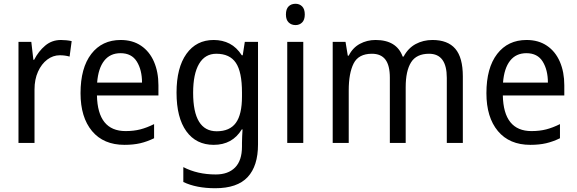

<svg xmlns="http://www.w3.org/2000/svg" viewBox="-20 -758 3058 1018"><path d="M303 -546Q317 -546 332 -544.5Q347 -543 360 -540L349 -458Q325 -465 297 -465Q261 -465 230.5 -442Q200 -419 181.5 -378Q163 -337 163 -284V0H78V-536H146L157 -441H161Q184 -486 219.5 -516Q255 -546 303 -546Z M620 -546Q683 -546 728 -515.5Q773 -485 796.5 -430.5Q820 -376 820 -306V-252H494Q498 -63 646 -63Q689 -63 724 -72Q759 -81 797 -100V-25Q760 -7 723.5 1.5Q687 10 640 10Q529 10 468 -63Q407 -136 407 -264Q407 -398 464 -472Q521 -546 620 -546ZM619 -476Q564 -476 532.5 -436Q501 -396 495 -320H733Q733 -387 705.5 -431.5Q678 -476 619 -476Z M1113 -546Q1160 -546 1197.5 -526.5Q1235 -507 1262 -465H1267L1278 -536H1348V8Q1348 122 1293 181Q1238 240 1121 240Q1021 240 952 207V128Q1027 167 1124 167Q1190 167 1226.5 130Q1263 93 1263 19V0Q1263 -14 1264 -36Q1265 -58 1266 -72H1262Q1212 10 1113 10Q1020 10 968 -62Q916 -134 916 -267Q916 -399 968.5 -472.5Q1021 -546 1113 -546ZM1127 -473Q1067 -473 1035.5 -419.5Q1004 -366 1004 -266Q1004 -62 1129 -62Q1198 -62 1230.5 -106.5Q1263 -151 1263 -246V-268Q1263 -377 1230.5 -425Q1198 -473 1127 -473Z M1547 -738Q1568 -738 1582 -724Q1596 -710 1596 -681Q1596 -653 1582 -639Q1568 -625 1547 -625Q1525 -625 1510.5 -639Q1496 -653 1496 -681Q1496 -710 1510 -724Q1524 -738 1547 -738ZM1588 -536V0H1503V-536Z M2273 -546Q2354 -546 2394 -499.5Q2434 -453 2434 -353V0H2349V-345Q2349 -473 2255 -473Q2188 -473 2159.5 -427.5Q2131 -382 2131 -296V0H2047V-346Q2047 -411 2023.5 -442Q2000 -473 1952 -473Q1881 -473 1855 -421.5Q1829 -370 1829 -279V0H1744V-536H1812L1824 -463H1829Q1850 -505 1888 -525.5Q1926 -546 1971 -546Q2083 -546 2115 -458H2120Q2144 -503 2184 -524.5Q2224 -546 2273 -546Z M2772 -546Q2835 -546 2880 -515.5Q2925 -485 2948.5 -430.5Q2972 -376 2972 -306V-252H2646Q2650 -63 2798 -63Q2841 -63 2876 -72Q2911 -81 2949 -100V-25Q2912 -7 2875.5 1.5Q2839 10 2792 10Q2681 10 2620 -63Q2559 -136 2559 -264Q2559 -398 2616 -472Q2673 -546 2772 -546ZM2771 -476Q2716 -476 2684.5 -436Q2653 -396 2647 -320H2885Q2885 -387 2857.5 -431.5Q2830 -476 2771 -476Z"/></svg>

Font: Noto Sans Myanmar SemiCondensed
Style: Regular
Weight: 400
Width: 4
Designer: Monotype Design Team
Foundry: Monotype Imaging Inc.
Version: Version 2.107; ttfautohint (v1.8.4.7-5d5b)